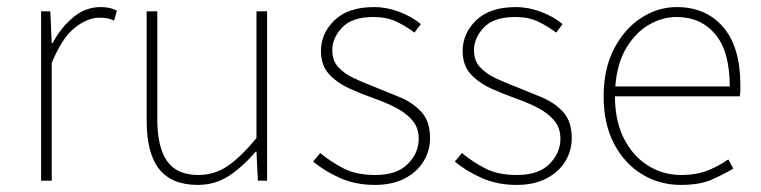

<svg xmlns="http://www.w3.org/2000/svg" viewBox="-20 -510 2148 542"><path d="M96 0V-478H122L126 -388H128Q152 -432 186.5 -461Q221 -490 264 -490Q276 -490 287 -488Q298 -486 310 -480L302 -452Q290 -457 282 -458.5Q274 -460 260 -460Q227 -460 191 -431.5Q155 -403 126 -332V0Z M538 12Q465 12 429.5 -32.5Q394 -77 394 -170V-478H424V-174Q424 -95 451.5 -55.5Q479 -16 540 -16Q585 -16 622 -41Q659 -66 704 -120V-478H734V0H708L704 -82H702Q666 -40 627 -14Q588 12 538 12Z M1038 12Q984 12 940 -7.5Q896 -27 864 -54L884 -78Q914 -53 950 -34.5Q986 -16 1040 -16Q1100 -16 1131 -47Q1162 -78 1162 -118Q1162 -150 1143.5 -171Q1125 -192 1097.5 -206Q1070 -220 1042 -230Q1005 -243 969 -259Q933 -275 909.5 -300Q886 -325 886 -366Q886 -416 924.5 -453Q963 -490 1036 -490Q1072 -490 1107.5 -476.5Q1143 -463 1168 -442L1150 -418Q1126 -436 1099 -449Q1072 -462 1034 -462Q974 -462 946 -432.5Q918 -403 918 -368Q918 -339 935 -320.5Q952 -302 978.5 -289.5Q1005 -277 1034 -266Q1072 -251 1109 -235.5Q1146 -220 1170 -193.5Q1194 -167 1194 -120Q1194 -85 1176 -55Q1158 -25 1123 -6.5Q1088 12 1038 12Z M1438 12Q1384 12 1340 -7.5Q1296 -27 1264 -54L1284 -78Q1314 -53 1350 -34.5Q1386 -16 1440 -16Q1500 -16 1531 -47Q1562 -78 1562 -118Q1562 -150 1543.5 -171Q1525 -192 1497.5 -206Q1470 -220 1442 -230Q1405 -243 1369 -259Q1333 -275 1309.5 -300Q1286 -325 1286 -366Q1286 -416 1324.5 -453Q1363 -490 1436 -490Q1472 -490 1507.5 -476.5Q1543 -463 1568 -442L1550 -418Q1526 -436 1499 -449Q1472 -462 1434 -462Q1374 -462 1346 -432.5Q1318 -403 1318 -368Q1318 -339 1335 -320.5Q1352 -302 1378.5 -289.5Q1405 -277 1434 -266Q1472 -251 1509 -235.5Q1546 -220 1570 -193.5Q1594 -167 1594 -120Q1594 -85 1576 -55Q1558 -25 1523 -6.5Q1488 12 1438 12Z M1902 12Q1842 12 1792.5 -18Q1743 -48 1713.5 -104Q1684 -160 1684 -238Q1684 -316 1713.5 -372.5Q1743 -429 1790 -459.5Q1837 -490 1890 -490Q1973 -490 2021.5 -433.5Q2070 -377 2070 -270Q2070 -263 2070 -255Q2070 -247 2068 -238H1716Q1716 -169 1741 -119.5Q1766 -70 1808.5 -43Q1851 -16 1904 -16Q1945 -16 1977 -28.5Q2009 -41 2036 -60L2050 -34Q2023 -18 1989.5 -3Q1956 12 1902 12ZM1890 -462Q1850 -462 1812.5 -440.5Q1775 -419 1748.5 -375.5Q1722 -332 1717 -266H2040Q2040 -365 1999 -413.5Q1958 -462 1890 -462Z"/></svg>

Font: Assistant ExtraLight
Style: Regular
Weight: 200
Designer: Hebrew By Ben Nathan, Latin by Paul Hunt
Version: Version 3.000